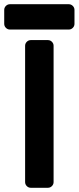

<svg xmlns="http://www.w3.org/2000/svg" viewBox="-41 -890 373 910"><path d="M0 0ZM78 -27V-673Q78 -684 86 -692Q94 -700 105 -700H186Q197 -700 205 -692Q213 -684 213 -673V-27Q213 -16 205 -8Q197 0 186 0H105Q94 0 86 -8Q78 -16 78 -27ZM-21 -777V-843Q-21 -854 -13 -862Q-5 -870 6 -870H285Q296 -870 304 -862Q312 -854 312 -843V-777Q312 -766 304 -758Q296 -750 285 -750H6Q-5 -750 -13 -758Q-21 -766 -21 -777Z"/></svg>

Font: Hezaedrus Medium
Style: Regular
Weight: 500
Designer: Hubert & Fischer
Foundry: Hubert & Fischer
Version: Version 1.10;September 3, 2019;FontCreator 11.5.0.2425 64-bi